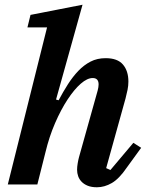

<svg xmlns="http://www.w3.org/2000/svg" viewBox="-20 -780 625 812"><path d="M390 12Q367 12 351 5.5Q335 -1 325 -11.5Q315 -22 310.5 -35Q306 -48 306 -62Q306 -74 308.5 -89Q311 -104 314 -115L393 -397Q397 -412 397 -423Q397 -450 372 -450Q349 -450 321.5 -426Q294 -402 266 -359.5Q238 -317 213 -259.5Q188 -202 172 -135L138 0H13L179 -664H96L109 -717L329 -760L217 -359L228 -356Q247 -392 267.5 -424Q288 -456 311.5 -480.5Q335 -505 363 -519.5Q391 -534 427 -534Q477 -534 500 -507Q523 -480 523 -435Q523 -418 519.5 -400.5Q516 -383 511 -364L429 -69L447 -61L544 -176L577 -155L516 -71Q484 -24 453 -6Q422 12 390 12Z"/></svg>

Font: IBM Plex Serif SemiBold
Style: Italic
Weight: 600
Italic angle: -14°
Designer: Mike Abbink, Paul van der Laan, Pieter van Rosmalen
Foundry: Bold Monday
Version: Version 2.5